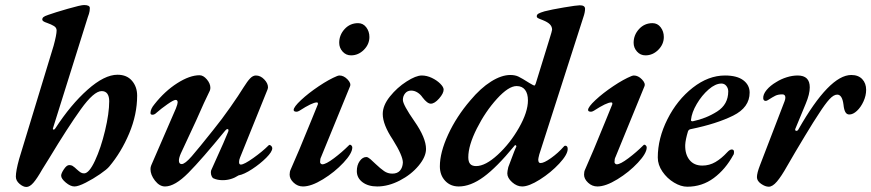

<svg xmlns="http://www.w3.org/2000/svg" viewBox="-20 -727 3462 763"><path d="M43 -25Q43 -48 56 -95L193 -545Q205 -589 205 -606Q205 -617 194.5 -623.5Q184 -630 167 -636Q148 -642 148 -649Q148 -655 152.5 -659Q157 -663 172 -668Q197 -677 249 -692Q301 -707 314 -707Q337 -707 337 -695Q337 -683 333.5 -672Q330 -661 329 -659L191 -219L190 -215Q190 -212 193 -212Q197 -212 200 -217Q261 -311 328 -370.5Q395 -430 447 -430Q484 -430 504.5 -406Q525 -382 525 -347Q525 -272 493.5 -197Q462 -122 414 -65Q405 -54 377.5 -35Q350 -16 320.5 -1Q291 14 276 14Q260 14 241.5 -1.5Q223 -17 223 -29Q223 -38 234 -54.5Q245 -71 255 -71Q263 -71 268 -68Q273 -65 277.5 -61Q282 -57 284 -55Q294 -46 300 -42Q306 -38 314 -38Q334 -38 357.5 -88.5Q381 -139 397.5 -208Q414 -277 414 -325Q414 -344 406.5 -354.5Q399 -365 384 -365Q353 -365 301 -292.5Q249 -220 176 -99L148 -54Q127 -17 112.5 -0.5Q98 16 85 16Q72 16 57.5 3.5Q43 -9 43 -25Z M578 -55Q578 -63 581 -70L679 -296Q686 -314 686 -320Q686 -330 678 -330Q670 -330 645 -312.5Q620 -295 602 -279Q594 -271 586 -271Q578 -271 578 -278Q578 -294 594 -313Q635 -365 684.5 -396.5Q734 -428 773 -428Q788 -428 802 -411.5Q816 -395 816 -378Q816 -373 814 -367Q794 -327 759 -247L699 -118Q691 -100 691 -89Q691 -75 702 -75Q715 -75 742 -106Q769 -137 827 -210Q861 -252 895 -300.5Q929 -349 948 -380Q963 -404 974 -415.5Q985 -427 997 -427Q1015 -427 1030 -411.5Q1045 -396 1045 -380Q1045 -377 1043 -371L934 -101Q930 -92 930 -83Q930 -73 937 -73Q950 -73 986.5 -99Q1023 -125 1046 -148Q1049 -151 1050 -151Q1054 -151 1058 -147Q1062 -143 1062 -138Q1062 -124 1038 -100Q1014 -76 982 -55Q950 -34 928 -30Q899 -11 865 -11Q844 -11 829 -18Q825 -19 821.5 -26Q818 -33 818 -41Q818 -49 820 -52L833 -81Q874 -171 887 -204Q888 -206 888 -209Q888 -214 884 -214Q880 -214 875 -208Q782 -94 728.5 -40Q675 14 636 14Q614 14 596 -9Q578 -32 578 -55Z M1131 -33Q1131 -45 1135 -53Q1163 -115 1219 -253L1243 -312Q1245 -320 1239 -320Q1221 -320 1170 -287Q1163 -283 1159 -283Q1147 -283 1147 -290Q1147 -302 1176.5 -329.5Q1206 -357 1247 -384.5Q1288 -412 1320 -425Q1326 -427 1329 -427Q1346 -427 1361 -411.5Q1376 -396 1371 -384L1256 -103Q1252 -96 1252 -83Q1252 -79 1255 -76.5Q1258 -74 1261 -74Q1275 -74 1307 -98Q1339 -122 1366 -149Q1369 -152 1370 -152Q1374 -152 1377 -148.5Q1380 -145 1380 -141Q1380 -118 1345 -80.5Q1310 -43 1263.5 -14.5Q1217 14 1184 14Q1163 14 1147 -1Q1131 -16 1131 -33ZM1328 -557Q1328 -588 1349.5 -611.5Q1371 -635 1403 -635Q1423 -635 1435.5 -618.5Q1448 -602 1448 -580Q1448 -551 1426 -529Q1404 -507 1375 -507Q1355 -507 1341.5 -522Q1328 -537 1328 -557Z M1398 -47Q1398 -71 1409.5 -87Q1421 -103 1436 -103Q1442 -103 1452 -94.5Q1462 -86 1473 -75Q1492 -57 1506.5 -47Q1521 -37 1539 -37Q1559 -37 1569.5 -49Q1580 -61 1581 -81Q1581 -108 1541 -172Q1501 -232 1501 -274Q1501 -308 1529.5 -343.5Q1558 -379 1595.5 -403Q1633 -427 1656 -427Q1676 -427 1696 -417.5Q1716 -408 1729.5 -394.5Q1743 -381 1743 -371Q1743 -356 1725 -335.5Q1707 -315 1692 -315Q1678 -315 1659 -340Q1651 -352 1639 -359.5Q1627 -367 1614 -367Q1599 -367 1590 -356Q1581 -345 1581 -330Q1581 -311 1627 -245Q1673 -179 1673 -135Q1673 -104 1643.5 -68.5Q1614 -33 1568.5 -9.5Q1523 14 1479 14Q1443 14 1420.5 -3Q1398 -20 1398 -47Z M2123 -113Q2119 -97 2119 -93Q2119 -79 2128 -79Q2142 -79 2170 -99Q2198 -119 2220 -144Q2223 -148 2226 -148Q2236 -148 2236 -135Q2236 -113 2202.5 -77Q2169 -41 2125.5 -13.5Q2082 14 2055 14Q2034 14 2015 -3Q1996 -20 1996 -38Q1996 -46 2000 -63Q2030 -144 2032 -144Q2032 -149 2029 -150Q2026 -151 2023 -146Q1954 -62 1902 -24Q1850 14 1803 14Q1770 14 1749 -8.5Q1728 -31 1728 -66Q1728 -121 1761 -192.5Q1794 -264 1849 -328Q1890 -377 1931.5 -403Q1973 -429 2008 -429Q2027 -429 2040.5 -422.5Q2054 -416 2084 -397Q2101 -387 2103 -387Q2105 -387 2106.5 -389.5Q2108 -392 2109 -395L2163 -570Q2174 -605 2174 -609Q2174 -621 2165.5 -630Q2157 -639 2137 -647Q2121 -653 2117 -655.5Q2113 -658 2113 -662Q2113 -669 2120 -673Q2127 -677 2144 -682Q2171 -689 2221.5 -697.5Q2272 -706 2284 -706Q2305 -706 2305 -692Q2305 -678 2298 -658ZM2078 -328Q2078 -355 2066.5 -370Q2055 -385 2033 -385Q2001 -385 1955 -334.5Q1909 -284 1875 -216.5Q1841 -149 1841 -102Q1841 -84 1848.5 -75.5Q1856 -67 1872 -67Q1909 -67 1958 -112Q2007 -157 2042.5 -219.5Q2078 -282 2078 -328ZM2031 -140V-141Z M2301 -33Q2301 -45 2305 -53Q2333 -115 2389 -253L2413 -312Q2415 -320 2409 -320Q2391 -320 2340 -287Q2333 -283 2329 -283Q2317 -283 2317 -290Q2317 -302 2346.5 -329.5Q2376 -357 2417 -384.5Q2458 -412 2490 -425Q2496 -427 2499 -427Q2516 -427 2531 -411.5Q2546 -396 2541 -384L2426 -103Q2422 -96 2422 -83Q2422 -79 2425 -76.5Q2428 -74 2431 -74Q2445 -74 2477 -98Q2509 -122 2536 -149Q2539 -152 2540 -152Q2544 -152 2547 -148.5Q2550 -145 2550 -141Q2550 -118 2515 -80.5Q2480 -43 2433.5 -14.5Q2387 14 2354 14Q2333 14 2317 -1Q2301 -16 2301 -33ZM2498 -557Q2498 -588 2519.5 -611.5Q2541 -635 2573 -635Q2593 -635 2605.5 -618.5Q2618 -602 2618 -580Q2618 -551 2596 -529Q2574 -507 2545 -507Q2525 -507 2511.5 -522Q2498 -537 2498 -557Z M2594 -101Q2594 -177 2632.5 -253.5Q2671 -330 2733 -378.5Q2795 -427 2861 -427Q2909 -427 2934 -408Q2959 -389 2959 -359Q2959 -300 2893.5 -267.5Q2828 -235 2726 -214Q2717 -213 2714 -205Q2704 -172 2703 -151Q2702 -114 2720 -91.5Q2738 -69 2771 -69Q2799 -69 2823 -83Q2847 -97 2870 -122Q2880 -133 2888 -133Q2897 -133 2897 -123Q2897 -114 2894 -111Q2863 -54 2816.5 -19.5Q2770 15 2711 15Q2686 15 2658.5 -1.5Q2631 -18 2612.5 -45Q2594 -72 2594 -101ZM2874 -364Q2874 -376 2866.5 -385.5Q2859 -395 2847 -395Q2823 -395 2796 -371.5Q2769 -348 2749 -314Q2729 -280 2726 -251V-249Q2726 -245 2733 -245Q2786 -256 2830 -284Q2874 -312 2874 -364Z M2988 -23Q2988 -39 3000 -70L3098 -325Q3101 -333 3101 -339Q3101 -352 3089 -352Q3072 -352 3061 -346.5Q3050 -341 3033 -330Q3027 -326 3023 -326Q3014 -326 3013 -336Q3012 -352 3026.5 -369.5Q3041 -387 3065 -401Q3084 -413 3106.5 -420Q3129 -427 3150 -427Q3198 -427 3198 -380Q3198 -353 3182 -315L3141 -216Q3140 -215 3140 -212Q3140 -207 3145 -207Q3150 -207 3153 -213Q3276 -429 3363 -429Q3391 -429 3406.5 -412.5Q3422 -396 3422 -370Q3422 -347 3411.5 -324Q3401 -301 3385.5 -286.5Q3370 -272 3355 -272Q3345 -272 3339.5 -281.5Q3334 -291 3332 -311Q3327 -351 3307 -351Q3293 -351 3276 -332.5Q3259 -314 3234 -275Q3217 -250 3178 -185.5Q3139 -121 3108 -67Q3085 -26 3067.5 -5.5Q3050 15 3035 15Q3021 15 3004.5 3.5Q2988 -8 2988 -23Z"/></svg>

Font: EB Garamond SemiBold
Style: Italic
Weight: 600
Italic angle: -17.2°
Designer: Georg Duffner and Octavio Pardo
Foundry: Georg Duffner
Version: Version 1.000